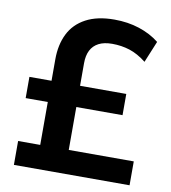

<svg xmlns="http://www.w3.org/2000/svg" viewBox="-81 -785 761 855"><g transform="rotate(10 300.0 -357.5)"><path d="M39 0V-108H139V-302H39V-398H139V-495Q139 -561 163.5 -610.5Q188 -660 239.5 -687.5Q291 -715 368 -715Q429 -715 481 -698Q533 -681 572 -650L532 -553Q494 -583 456.5 -595Q419 -607 377 -607Q340 -607 316 -594.5Q292 -582 280 -558.5Q268 -535 268 -500V-398H477V-302H268V-108H562V0Z"/></g></svg>

Font: Nunito Sans 7pt
Style: Bold
Weight: 700
Designer: Vernon Adams
Foundry: Vernon Adams
Version: Version 3.101;gftools[0.9.27]